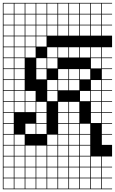

<svg xmlns="http://www.w3.org/2000/svg" viewBox="-20 -1025 809 1352"><path d="M0 307.7V-1004.8H769.2V-1000H697.1V-927.9H769.2V-923.1H697.1V-851H769.2V-846.2H697.1V-774H769.2V-692.3H697.1V-620.2H769.2V-615.4H697.1V-543.3H769.2V-538.5H697.1V-466.3H769.2V-461.5H697.1V-389.4H769.2V-384.6H697.1V-312.5H769.2V-307.7H697.1V-235.6H769.2V-230.8H697.1V-158.7H769.2V-153.8H697.1V-81.7H769.2V-76.9H697.1V-4.8H769.2V76.9H697.1V149H769.2V153.8H697.1V226H769.2V230.8H697.1V302.9H769.2V307.7ZM620.2 -927.9H692.3V-1000H620.2ZM235.6 -927.9H307.7V-1000H235.6ZM543.3 -927.9H615.4V-1000H543.3ZM81.7 -927.9H153.8V-1000H81.7ZM466.3 -927.9H538.5V-1000H466.3ZM312.5 -927.9H384.6V-1000H312.5ZM158.7 -927.9H230.8V-1000H158.7ZM389.4 -927.9H461.5V-1000H389.4ZM4.8 -927.9H76.9V-1000H4.8ZM620.2 -851H692.3V-923.1H620.2ZM158.7 -851H230.8V-923.1H158.7ZM235.6 -851H307.7V-923.1H235.6ZM543.3 -851H615.4V-923.1H543.3ZM81.7 -851H153.8V-923.1H81.7ZM466.3 -851H538.5V-923.1H466.3ZM312.5 -851H384.6V-923.1H312.5ZM389.4 -851H461.5V-923.1H389.4ZM4.8 -851H76.9V-923.1H4.8ZM389.4 -774H461.5V-846.2H389.4ZM4.8 -774H76.9V-846.2H4.8ZM466.3 -774H538.5V-846.2H466.3ZM312.5 -774H384.6V-846.2H312.5ZM81.7 -774H153.8V-846.2H81.7ZM543.3 -774H615.4V-846.2H543.3ZM235.6 -774H307.7V-846.2H235.6ZM158.7 -774H230.8V-846.2H158.7ZM620.2 -774H692.3V-846.2H620.2ZM4.8 -697.1H76.9V-769.2H4.8ZM81.7 -697.1H153.8V-769.2H81.7ZM235.6 -697.1H307.7V-769.2H235.6ZM158.7 -697.1H230.8V-769.2H158.7ZM4.8 -620.2H76.9V-692.3H4.8ZM466.3 -620.2H538.5V-692.3H466.3ZM81.7 -620.2H153.8V-692.3H81.7ZM543.3 -620.2H615.4V-692.3H543.3ZM312.5 -620.2H384.6V-692.3H312.5ZM620.2 -620.2H692.3V-692.3H620.2ZM158.7 -620.2H230.8V-692.3H158.7ZM389.4 -620.2H461.5V-692.3H389.4ZM4.8 -543.3H76.9V-615.4H4.8ZM81.7 -543.3H153.8V-615.4H81.7ZM312.5 -543.3H384.6V-615.4H312.5ZM620.2 -543.3H692.3V-615.4H620.2ZM235.6 -543.3H307.7V-615.4H235.6ZM153.8 -538.5H81.7V-466.3H153.8ZM543.3 -466.3H615.4V-538.5H543.3ZM235.6 -466.3H307.7V-538.5H235.6ZM4.8 -466.3H76.9V-538.5H4.8ZM466.3 -466.3H538.5V-538.5H466.3ZM389.4 -466.3H461.5V-538.5H389.4ZM4.8 -389.4H76.9V-461.5H4.8ZM466.3 -389.4H538.5V-461.5H466.3ZM620.2 -389.4H692.3V-461.5H620.2ZM312.5 -389.4H384.6V-461.5H312.5ZM81.7 -389.4H153.8V-461.5H81.7ZM389.4 -389.4H461.5V-461.5H389.4ZM543.3 -312.5H615.4V-384.6H543.3ZM4.8 -312.5H76.9V-384.6H4.8ZM158.7 -312.5H230.8V-384.6H158.7ZM312.5 -312.5H384.6V-384.6H312.5ZM620.2 -312.5H692.3V-384.6H620.2ZM81.7 -312.5H153.8V-384.6H81.7ZM235.6 -235.6H307.7V-307.7H235.6ZM158.7 -235.6H230.8V-307.7H158.7ZM4.8 -235.6H76.9V-307.7H4.8ZM466.3 -235.6H538.5V-307.7H466.3ZM620.2 -235.6H692.3V-307.7H620.2ZM81.7 -235.6H153.8V-307.7H81.7ZM389.4 -235.6H461.5V-307.7H389.4ZM235.6 -158.7H307.7V-230.8H235.6ZM466.3 -158.7H538.5V-230.8H466.3ZM4.8 -158.7H76.9V-230.8H4.8ZM620.2 -158.7H692.3V-230.8H620.2ZM389.4 -158.7H461.5V-230.8H389.4ZM543.3 -81.7H615.4V-153.8H543.3ZM4.8 -81.7H76.9V-153.8H4.8ZM466.3 -81.7H538.5V-153.8H466.3ZM158.7 -81.7H230.8V-153.8H158.7ZM235.6 -81.7H307.7V-153.8H235.6ZM389.4 -81.7H461.5V-153.8H389.4ZM389.4 -4.8H461.5V-76.9H389.4ZM81.7 -4.8H153.8V-76.9H81.7ZM4.8 -4.8H76.9V-76.9H4.8ZM312.5 -4.8H384.6V-76.9H312.5ZM466.3 -4.8H538.5V-76.9H466.3ZM543.3 -4.8H615.4V-76.9H543.3ZM389.4 72.1H461.5V0H389.4ZM81.7 72.1H153.8V0H81.7ZM466.3 72.1H538.5V0H466.3ZM4.8 72.1H76.9V0H4.8ZM158.7 72.1H230.8V0H158.7ZM235.6 72.1H307.7V0H235.6ZM543.3 72.1H615.4V0H543.3ZM312.5 72.1H384.6V0H312.5ZM389.4 149H461.5V76.9H389.4ZM620.2 149H692.3V76.9H620.2ZM81.7 149H153.8V76.9H81.7ZM466.3 149H538.5V76.9H466.3ZM312.5 149H384.6V76.9H312.5ZM4.8 149H76.9V76.9H4.8ZM158.7 149H230.8V76.9H158.7ZM235.6 149H307.7V76.9H235.6ZM543.3 149H615.4V76.9H543.3ZM543.3 226H615.4V153.8H543.3ZM466.3 226H538.5V153.8H466.3ZM235.6 226H307.7V153.8H235.6ZM81.7 226H153.8V153.8H81.7ZM620.2 226H692.3V153.8H620.2ZM389.4 226H461.5V153.8H389.4ZM158.7 226H230.8V153.8H158.7ZM312.5 226H384.6V153.8H312.5ZM4.8 226H76.9V153.8H4.8ZM543.3 302.9H615.4V230.8H543.3ZM81.7 302.9H153.8V230.8H81.7ZM620.2 302.9H692.3V230.8H620.2ZM389.4 302.9H461.5V230.8H389.4ZM158.7 302.9H230.8V230.8H158.7ZM235.6 302.9H307.7V230.8H235.6ZM312.5 302.9H384.6V230.8H312.5ZM4.8 302.9H76.9V230.8H4.8ZM466.3 302.9H538.5V230.8H466.3Z"/></svg>

Font: Jacquarda Bastarda 9 Charted
Style: Regular
Weight: 400
Designer: Sarah Cadigan-Fried
Version: Version 1.000; ttfautohint (v1.8.4.7-5d5b)